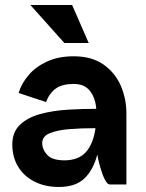

<svg xmlns="http://www.w3.org/2000/svg" viewBox="-20 -734 582 764"><path d="M267 -714 333 -563H236L101 -714ZM163 -328 54 -364Q66 -403 94.5 -436Q123 -469 168 -489.5Q213 -510 273 -510Q345 -510 391.5 -477.5Q438 -445 460.5 -393Q483 -341 483 -283V0H417Q407 0 397 -20Q387 -40 379 -68Q371 -96 367 -119Q352 -59 316.5 -24.5Q281 10 214 10Q159 10 117 -11.5Q75 -33 52 -71Q29 -109 29 -159Q29 -209 60 -238Q91 -267 141 -280.5Q191 -294 249.5 -297.5Q308 -301 363 -301Q360 -343 338.5 -371.5Q317 -400 273 -400Q228 -400 202.5 -382Q177 -364 163 -328ZM148 -165Q148 -139 168 -117.5Q188 -96 236 -96Q292 -96 321.5 -128.5Q351 -161 360 -224Q302 -224 254 -220Q206 -216 177 -203.5Q148 -191 148 -165Z"/></svg>

Font: Haskoy Bold
Style: Regular
Weight: 700
Designer: Ertekin Erdin
Foundry: Ertekin Erdin
Version: Version 1.500; ttfautohint (v1.8.3)